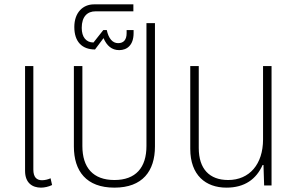

<svg xmlns="http://www.w3.org/2000/svg" viewBox="-20 -851 1356 881"><path d="M168 10C183 10 203 6 219 -2L212 -33C202 -28 186 -24 173 -24C148 -24 133 -38 133 -73V-548H95V-67C95 -11 129 10 168 10Z M505 10C634 10 691 -66 691 -179V-745H652V-181C652 -82 603 -25 505 -25C407 -25 358 -82 358 -181V-548H319V-179C319 -66 376 10 505 10Z M527 -621C563 -621 593 -644 593 -699V-713H561V-699C561 -668 547 -653 522 -653C496 -653 478 -675 470 -713H454L409 -656C375 -656 355 -681 355 -723C355 -775 381 -799 418 -799H592V-831H411C361 -831 321 -794 321 -727C321 -660 356 -624 416 -624L455 -676C470 -641 493 -621 527 -621Z M1019 10C1103 10 1156 -29 1185 -94H1189L1192 0H1226V-548H1187V-211C1187 -98 1125 -25 1027 -25C941 -25 892 -76 892 -172V-548H853V-168C853 -47 924 10 1019 10Z"/></svg>

Font: Noto Sans Thai SemCond ExtLt
Style: Regular
Weight: 200
Width: 4
Designer: Monotype Design Team
Foundry: Monotype Imaging Inc.
Version: Version 2.002